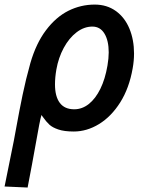

<svg xmlns="http://www.w3.org/2000/svg" viewBox="-43 -574 663 838"><path d="M-23 240 17.5 39.5Q25.5 -1 28.5 -20Q42 -94.5 55.8 -160.8Q69.5 -227 89.5 -298.5Q114.5 -385 157.8 -442.2Q201 -499.5 255.2 -526.8Q309.5 -554 370.5 -554Q423.5 -554 462.5 -526Q501.5 -498 521.8 -449.2Q542 -400.5 542 -340.5Q542 -308.5 536 -275.5Q521 -189.5 481.8 -127.2Q442.5 -65 389.2 -32.5Q336 0 279 0Q237.5 0 211.8 -8.8Q186 -17.5 172.5 -30Q159 -42.5 144.5 -63L138 -72Q134 -59.5 128 -28.5Q122 2.5 115 43Q97 144.5 77.5 244.5ZM426 -287.5Q431.5 -319.5 431.5 -345.5Q431.5 -396.5 413 -427.2Q394.5 -458 360 -458Q324 -458 291.2 -433Q258.5 -408 235.2 -365Q212 -322 203 -270.5Q197 -235.5 197 -206Q197 -153 218 -125Q239 -97 281 -97Q315.5 -97 344.8 -120.2Q374 -143.5 395 -186.2Q416 -229 426 -287.5Z"/></svg>

Font: JuliaMono BoldItalic
Style: Regular
Weight: 700
Italic angle: -9°
Monospace: yes
Designer: cormullion
Foundry: corm
Version: Version 0.049; ttfautohint (v1.8.4)